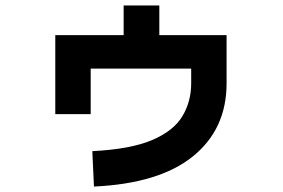

<svg xmlns="http://www.w3.org/2000/svg" viewBox="-20 -649 1040 705"><path d="M325 36 319 -94Q459 -101 538 -134.5Q617 -168 649.5 -222Q682 -276 682 -343V-397H313V-230H183V-520H434V-629H565V-520H812V-343Q812 -175 688.5 -75Q565 25 325 36Z"/></svg>

Font: Murecho
Style: Bold
Weight: 700
Designer: Neil Summerour
Foundry: Positype
Version: Version 1.010; ttfautohint (v1.8.3)